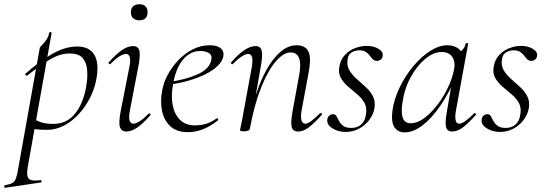

<svg xmlns="http://www.w3.org/2000/svg" viewBox="-80 -613 2584 908"><path d="M-55 275Q-59 276 -60 270Q-61 264 -57 263Q-34 259 -22.5 253Q-11 247 -5 231.5Q1 216 6 185L108 -386Q108 -389 114 -395Q120 -401 128 -410Q136 -419 143 -431Q150 -443 153 -458Q154 -462 159.5 -461Q165 -460 164 -456L51 178Q44 219 56 232Q68 245 111 239Q115 237 116.5 243Q118 249 113 250ZM145 1Q105 1 88 -2Q71 -5 57 -8L67 -58Q86 -45 110.5 -36Q135 -27 171 -27Q218 -27 250.5 -52Q283 -77 303 -121Q323 -165 330 -220Q335 -255 331.5 -287Q328 -319 310 -339.5Q292 -360 250 -360Q203 -360 156.5 -332Q110 -304 48 -255Q45 -254 41 -258.5Q37 -263 40 -264Q99 -317 162 -355Q225 -393 285 -393Q340 -393 364 -357Q388 -321 378 -253Q371 -202 348.5 -156Q326 -110 293.5 -74.5Q261 -39 222.5 -19Q184 1 145 1Z M517 9Q495 9 487.5 -11Q480 -31 491 -89L532 -297Q544 -358 515 -358Q503 -358 484 -346Q465 -334 443 -311Q440 -307 435.5 -311.5Q431 -316 435 -319Q469 -357 496.5 -376Q524 -395 549 -395Q573 -395 579 -373.5Q585 -352 574 -297L534 -89Q528 -58 533 -43Q538 -28 551 -28Q562 -28 581 -40Q600 -52 622 -75Q626 -79 630 -74.5Q634 -70 630 -67Q597 -29 569.5 -10Q542 9 517 9ZM579 -517Q560 -517 549.5 -527Q539 -537 539 -556Q539 -573 549.5 -583Q560 -593 579 -593Q598 -593 608 -583Q618 -573 618 -556Q618 -517 579 -517Z M808 12Q756 12 726 -15.5Q696 -43 686.5 -88Q677 -133 687 -185Q693 -222 713.5 -260Q734 -298 764.5 -329.5Q795 -361 832.5 -380Q870 -399 912 -399Q947 -399 964 -384.5Q981 -370 976 -345Q971 -322 948.5 -300.5Q926 -279 890.5 -261.5Q855 -244 811.5 -231.5Q768 -219 721 -213L723 -226Q801 -237 854.5 -261.5Q908 -286 918 -324Q926 -352 908 -362Q890 -372 869 -372Q833 -372 806 -351Q779 -330 762.5 -295Q746 -260 739 -218Q728 -161 736.5 -116.5Q745 -72 771.5 -46Q798 -20 841 -20Q866 -20 892.5 -27Q919 -34 944 -53Q947 -55 950.5 -51Q954 -47 951 -44Q913 -14 878 -1Q843 12 808 12Z M1329 9Q1305 9 1299.5 -12.5Q1294 -34 1304 -89L1333 -248Q1357 -365 1294 -365Q1261 -365 1224.5 -323Q1188 -281 1155.5 -200.5Q1123 -120 1102 -6L1091 -7Q1112 -123 1147 -211.5Q1182 -300 1227.5 -349.5Q1273 -399 1322 -399Q1365 -399 1379 -368.5Q1393 -338 1379 -267L1346 -89Q1341 -58 1346 -43Q1351 -28 1364 -28Q1375 -28 1393 -41.5Q1411 -55 1433 -77Q1436 -81 1440.5 -77Q1445 -73 1441 -69Q1408 -32 1381.5 -11.5Q1355 9 1329 9ZM1076 8Q1063 8 1059 6.5Q1055 5 1055 2Q1055 -1 1060.5 -24.5Q1066 -48 1070 -74L1111 -297Q1121 -358 1094 -358Q1082 -358 1063 -346Q1044 -334 1022 -311Q1019 -307 1014.5 -311.5Q1010 -316 1014 -319Q1047 -357 1075.5 -376Q1104 -395 1129 -395Q1152 -395 1157.5 -373.5Q1163 -352 1153 -297L1102 -6Q1100 8 1076 8Z M1555 11Q1519 11 1491.5 -6.5Q1464 -24 1468 -49Q1470 -61 1478 -67Q1486 -73 1495 -73Q1506 -73 1511.5 -63Q1517 -53 1523.5 -40.5Q1530 -28 1543 -18Q1556 -8 1581 -8Q1610 -8 1628.5 -24.5Q1647 -41 1651 -74Q1656 -105 1643 -127.5Q1630 -150 1608 -168Q1586 -186 1565 -204.5Q1544 -223 1531.5 -245.5Q1519 -268 1525 -299Q1531 -332 1551.5 -353.5Q1572 -375 1599.5 -385.5Q1627 -396 1654 -396Q1687 -396 1710 -382Q1733 -368 1730 -349Q1728 -336 1719.5 -330.5Q1711 -325 1703 -325Q1691 -325 1683.5 -332.5Q1676 -340 1668.5 -350Q1661 -360 1650 -367.5Q1639 -375 1619 -375Q1600 -375 1583.5 -365.5Q1567 -356 1564 -333Q1559 -303 1572 -281Q1585 -259 1606.5 -240Q1628 -221 1649.5 -201.5Q1671 -182 1683.5 -158Q1696 -134 1691 -102Q1686 -72 1666.5 -46Q1647 -20 1618 -4.5Q1589 11 1555 11Z M1834 13Q1802 13 1785.5 -11Q1769 -35 1776 -91Q1784 -146 1810.5 -200.5Q1837 -255 1874.5 -300Q1912 -345 1954.5 -372Q1997 -399 2036 -399Q2054 -399 2071 -392.5Q2088 -386 2100 -371Q2112 -356 2114 -332L2076 -357Q2087 -359 2103 -373.5Q2119 -388 2122 -407Q2124 -410 2129.5 -409Q2135 -408 2134 -406L2076 -89Q2066 -28 2092 -28Q2104 -28 2122 -41.5Q2140 -55 2162 -77Q2165 -80 2169 -76Q2173 -72 2170 -69Q2137 -32 2110.5 -11.5Q2084 9 2058 9Q2035 9 2029.5 -12.5Q2024 -34 2034 -89L2058 -229L2074 -246Q2043 -172 2002.5 -113Q1962 -54 1918.5 -20.5Q1875 13 1834 13ZM1863 -30Q1892 -30 1923.5 -52.5Q1955 -75 1984.5 -112Q2014 -149 2036 -194Q2058 -239 2067 -283Q2075 -318 2059.5 -343Q2044 -368 2005 -367Q1969 -366 1930.5 -334Q1892 -302 1862.5 -248.5Q1833 -195 1823 -127Q1816 -80 1825 -55Q1834 -30 1863 -30Z M2285 11Q2249 11 2221.5 -6.5Q2194 -24 2198 -49Q2200 -61 2208 -67Q2216 -73 2225 -73Q2236 -73 2241.5 -63Q2247 -53 2253.5 -40.5Q2260 -28 2273 -18Q2286 -8 2311 -8Q2340 -8 2358.5 -24.5Q2377 -41 2381 -74Q2386 -105 2373 -127.5Q2360 -150 2338 -168Q2316 -186 2295 -204.5Q2274 -223 2261.5 -245.5Q2249 -268 2255 -299Q2261 -332 2281.5 -353.5Q2302 -375 2329.5 -385.5Q2357 -396 2384 -396Q2417 -396 2440 -382Q2463 -368 2460 -349Q2458 -336 2449.5 -330.5Q2441 -325 2433 -325Q2421 -325 2413.5 -332.5Q2406 -340 2398.5 -350Q2391 -360 2380 -367.5Q2369 -375 2349 -375Q2330 -375 2313.5 -365.5Q2297 -356 2294 -333Q2289 -303 2302 -281Q2315 -259 2336.5 -240Q2358 -221 2379.5 -201.5Q2401 -182 2413.5 -158Q2426 -134 2421 -102Q2416 -72 2396.5 -46Q2377 -20 2348 -4.5Q2319 11 2285 11Z"/></svg>

Font: Cormorant Light Light
Style: Italic
Weight: 300
Italic angle: -10°
Version: Version 4.000